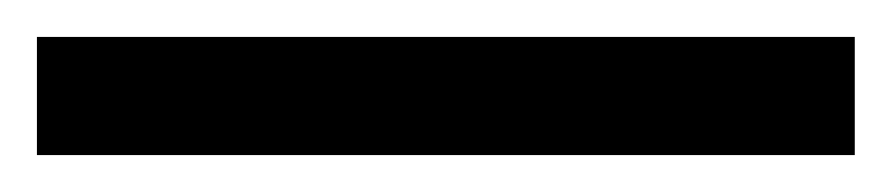

<svg xmlns="http://www.w3.org/2000/svg" viewBox="-24 -844 483 104"><path d="M439 -760V-824H-4V-760Z"/></svg>

Font: Noto Sans Ethiopic ExtCond
Style: Regular
Weight: 400
Width: 2
Designer: Monotype Design Team
Foundry: Monotype Imaging Inc.
Version: Version 2.102